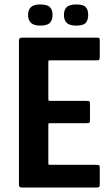

<svg xmlns="http://www.w3.org/2000/svg" viewBox="-20 -842 495 862"><path d="M78 0Q65 0 65 -12V-660Q65 -673 78 -673H412Q424 -673 426 -671Q428 -669 428 -658V-588Q428 -576 425 -573.5Q422 -571 412 -571H206Q199 -571 198 -570Q197 -569 197 -563V-398Q197 -392 198.5 -390.5Q200 -389 205 -389H367Q380 -389 382 -386.5Q384 -384 384 -370V-307Q384 -294 381.5 -291.5Q379 -289 367 -289H205Q200 -289 198.5 -288Q197 -287 197 -282V-111Q197 -105 198 -103.5Q199 -102 205 -102H410Q424 -102 426 -99Q428 -96 428 -83V-19Q428 -5 425 -2.5Q422 0 409 0ZM216 -775Q216 -752 204 -739.5Q192 -727 160 -727Q132 -727 119 -739.5Q106 -752 106 -775Q106 -798 119 -810Q132 -822 160 -822Q192 -822 204 -810Q216 -798 216 -775ZM376 -775Q376 -752 365 -739.5Q354 -727 322 -727Q292 -727 279.5 -739.5Q267 -752 267 -775Q267 -798 279.5 -810Q292 -822 322 -822Q354 -822 365 -810Q376 -798 376 -775Z"/></svg>

Font: Glory
Style: Bold
Weight: 700
Designer: Robert Leuschke
Foundry: Robert Leuschke
Version: Version 1.011